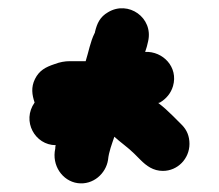

<svg xmlns="http://www.w3.org/2000/svg" viewBox="-20 -578 519 455"><path d="M112 -234C111 -231 111 -229 111 -226C102 -186 128 -149 164 -144C201 -139 231 -167 236 -199C238 -219 245 -236 251 -254C265 -241 284 -228 298 -214L313 -199C327 -185 343 -173 366 -173C401 -173 429 -202 429 -237C429 -255 423 -270 411 -282L389 -304C379 -314 367 -325 355 -334L359 -335C374 -344 385 -357 390 -374C403 -419 366 -457 324 -455C327 -463 329 -471 331 -480C344 -536 284 -578 236 -549C217 -538 210 -523 205 -502C205 -501 205 -500 204 -499C194 -479 190 -455 183 -433H145C134 -433 122 -431 109 -426C88 -419 73 -411 63 -391C53 -371 56 -353 62 -335C31 -291 63 -234 112 -234Z"/></svg>

Font: Electronic
Style: SuThk
Weight: 900
Version: Version 1.011